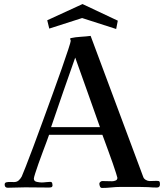

<svg xmlns="http://www.w3.org/2000/svg" viewBox="-20 -923 814 947"><path d="M473 -296Q442 -382 412 -468Q382 -554 351 -639Q321 -554 291 -468Q261 -382 232 -296ZM769 -14Q769 2 754 2Q744 2 732.5 1.5Q721 1 710 0Q688 -1 665.5 -1Q643 -1 620 -1Q609 -1 597.5 -1Q586 -1 574 -1Q552 -1 529 1.5Q506 4 483 4Q476 4 473 -3.5Q470 -11 470 -17Q470 -22 475 -26Q480 -30 484 -30L533 -29Q541 -29 550 -32.5Q559 -36 559 -46Q559 -48 552.5 -68.5Q546 -89 536 -118Q526 -147 515 -176.5Q504 -206 496 -228.5Q488 -251 485 -258H222Q219 -249 210.5 -226Q202 -203 191 -174Q180 -145 170 -116.5Q160 -88 153.5 -67.5Q147 -47 147 -42Q147 -29 161.5 -26Q176 -23 185 -23Q196 -23 206.5 -24.5Q217 -26 227 -26Q236 -26 237.5 -19.5Q239 -13 239 -6Q237 0 232 1Q227 2 222 2Q193 2 163 1.5Q133 1 104 1Q82 1 60.5 2Q39 3 18 3Q3 3 3 -13Q3 -22 12 -24Q21 -26 32.5 -25.5Q44 -25 49 -25Q63 -25 72 -33Q81 -41 87 -52Q91 -61 106.5 -100Q122 -139 144 -198Q166 -257 191 -325.5Q216 -394 240.5 -461.5Q265 -529 285 -586Q305 -643 317 -680Q329 -717 329 -722Q329 -724 327.5 -726.5Q326 -729 326 -731Q326 -734 329 -735Q352 -740 378 -741.5Q404 -743 427 -746L687 -49Q690 -41 699.5 -35.5Q709 -30 718 -30Q727 -30 735.5 -30.5Q744 -31 753 -31Q764 -31 766.5 -27.5Q769 -24 769 -14ZM561 -821 553 -780 385 -834 223 -782 213 -823 387 -903Z"/></svg>

Font: Kaisei Tokumin Medium
Style: Regular
Weight: 500
Designer: Font-Kai,
Foundry: KAZUO KANAI
Version: Version 5.003